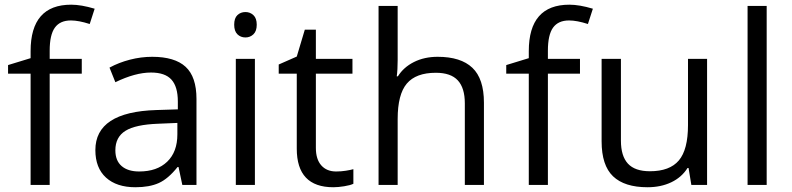

<svg xmlns="http://www.w3.org/2000/svg" viewBox="-20 -785 3360 815"><path d="M327.1 -472.2H190.9V0H109.9V-472.2H14.2V-508.8L109.9 -538.1V-567.9Q109.9 -765.1 282.2 -765.1Q324.7 -765.1 381.8 -748L360.8 -683.1Q314 -698.2 280.8 -698.2Q234.9 -698.2 212.9 -667.7Q190.9 -637.2 190.9 -569.8V-535.2H327.1Z M753.9 0 737.8 -76.2H733.9Q693.8 -25.9 654.1 -8.1Q614.3 9.8 554.7 9.8Q475.1 9.8 429.9 -31.2Q384.8 -72.3 384.8 -147.9Q384.8 -310.1 644 -317.9L734.9 -320.8V-354Q734.9 -417 707.8 -447Q680.7 -477.1 621.1 -477.1Q554.2 -477.1 469.7 -436L444.8 -498Q484.4 -519.5 531.5 -531.7Q578.6 -543.9 626 -543.9Q721.7 -543.9 767.8 -501.5Q814 -459 814 -365.2V0ZM570.8 -57.1Q646.5 -57.1 689.7 -98.6Q732.9 -140.1 732.9 -214.8V-263.2L651.9 -259.8Q555.2 -256.3 512.5 -229.7Q469.7 -203.1 469.7 -147Q469.7 -103 496.3 -80.1Q522.9 -57.1 570.8 -57.1Z M1062 0H981V-535.2H1062ZM974.1 -680.2Q974.1 -708 987.8 -720.9Q1001.5 -733.9 1022 -733.9Q1041.5 -733.9 1055.7 -720.7Q1069.8 -707.5 1069.8 -680.2Q1069.8 -652.8 1055.7 -639.4Q1041.5 -626 1022 -626Q1001.5 -626 987.8 -639.4Q974.1 -652.8 974.1 -680.2Z M1406.7 -57.1Q1428.2 -57.1 1448.2 -60.3Q1468.3 -63.5 1480 -66.9V-4.9Q1466.8 1.5 1441.2 5.6Q1415.5 9.8 1395 9.8Q1239.7 9.8 1239.7 -153.8V-472.2H1163.1V-511.2L1239.7 -544.9L1273.9 -659.2H1320.8V-535.2H1476.1V-472.2H1320.8V-157.2Q1320.8 -108.9 1343.8 -83Q1366.7 -57.1 1406.7 -57.1Z M1953.1 0V-346.2Q1953.1 -411.6 1923.3 -443.8Q1893.6 -476.1 1830.1 -476.1Q1745.6 -476.1 1706.8 -430.2Q1668 -384.3 1668 -279.8V0H1586.9V-759.8H1668V-529.8Q1668 -488.3 1664.1 -460.9H1668.9Q1692.9 -499.5 1737.1 -521.7Q1781.2 -543.9 1837.9 -543.9Q1936 -543.9 1985.1 -497.3Q2034.2 -450.7 2034.2 -349.1V0Z M2441.9 -472.2H2305.7V0H2224.6V-472.2H2128.9V-508.8L2224.6 -538.1V-567.9Q2224.6 -765.1 2397 -765.1Q2439.5 -765.1 2496.6 -748L2475.6 -683.1Q2428.7 -698.2 2395.5 -698.2Q2349.6 -698.2 2327.6 -667.7Q2305.7 -637.2 2305.7 -569.8V-535.2H2441.9Z M2615.7 -535.2V-188Q2615.7 -122.6 2645.5 -90.3Q2675.3 -58.1 2738.8 -58.1Q2822.8 -58.1 2861.6 -104Q2900.4 -149.9 2900.4 -253.9V-535.2H2981.4V0H2914.6L2902.8 -71.8H2898.4Q2873.5 -32.2 2829.3 -11.2Q2785.2 9.8 2728.5 9.8Q2630.9 9.8 2582.3 -36.6Q2533.7 -83 2533.7 -185.1V-535.2Z M3234.4 0H3153.3V-759.8H3234.4Z"/></svg>

Font: f02724691
Style: Regular
Weight: 400
Foundry: Ascender Corporation
Version: Version 1.10